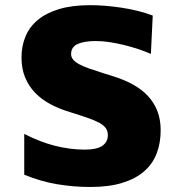

<svg xmlns="http://www.w3.org/2000/svg" viewBox="-20 -724 721 758"><path d="M575.7 -511.2Q555.7 -520 529.1 -529.1Q502.4 -538.1 473.4 -545.4Q444.3 -552.7 414.6 -557.4Q384.8 -562 358.4 -562Q312.5 -562 286.6 -550.3Q260.7 -538.6 260.7 -510.7Q260.7 -497.6 269.8 -487.5Q278.8 -477.5 295.4 -469Q312 -460.4 335.2 -452.4Q358.4 -444.3 386.7 -435.5L422.4 -424.3Q467.3 -410.6 502.9 -391.4Q538.6 -372.1 563.2 -345.9Q587.9 -319.8 601.1 -286.1Q614.3 -252.4 614.3 -209.5Q614.3 -159.2 598.4 -117.9Q582.5 -76.7 548.8 -47.4Q515.1 -18.1 462.6 -2Q410.2 14.2 336.4 14.2Q271 14.2 206.3 3.4Q141.6 -7.3 75.7 -34.2V-195.3Q138.7 -163.1 198 -148.2Q257.3 -133.3 314.9 -133.3Q362.3 -133.3 384 -148.4Q405.8 -163.6 405.8 -190.4Q405.8 -206.5 397.7 -218Q389.6 -229.5 371.8 -239.3Q354 -249 325.2 -259Q296.4 -269 255.4 -281.7Q214.4 -293.9 179.4 -312.5Q144.5 -331.1 119.1 -357.2Q93.8 -383.3 79.3 -418Q64.9 -452.6 64.9 -497.1Q64.9 -543 81.1 -581.1Q97.2 -619.1 130.4 -646.2Q163.6 -673.3 214.6 -688.5Q265.6 -703.6 335.9 -703.6Q363.8 -703.6 395 -701.2Q426.3 -698.7 458.7 -693.8Q491.2 -689 522.9 -681.2Q554.7 -673.3 583 -662.6Z"/></svg>

Font: Candal
Style: Regular
Weight: 400
Designer: vernon adams
Foundry: vernon adams
Version: Version 1.000